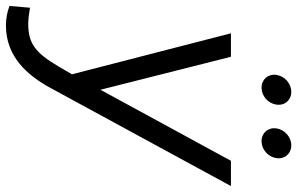

<svg xmlns="http://www.w3.org/2000/svg" viewBox="-240 -583 1000 646"><g transform="rotate(90 260.0 -260.0)"><path d="M23 220C127 220 190 149 233 70L563 -537H478L239 -98L128 -537H49L187 -2L160 44C115 120 84 145 17 145C-3 145 -24 141 -37 139L-43 208C-23 216 0 220 23 220ZM189 -690C185 -662 204 -640 232 -640C260 -640 285 -662 289 -690C293 -718 274 -740 246 -740C218 -740 193 -718 189 -690ZM369 -690C365 -662 384 -640 412 -640C440 -640 465 -662 469 -690C473 -718 454 -740 426 -740C398 -740 373 -718 369 -690Z"/></g></svg>

Font: Mluvka
Style: Italic
Weight: 400
Italic angle: -8°
Designer: Modified by Jiří Krblich, Original typeface by Gumpita Rahayu
Foundry: Gumpita Rahayu & Jiří Krblich
Version: Version 2.000;Glyphs 3.1.1 (3134)